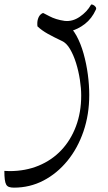

<svg xmlns="http://www.w3.org/2000/svg" viewBox="-39 -676 494 882"><path d="M25 186Q12 186 3 183Q-6 180 -10.5 172Q-15 164 -17 148.5Q-19 133 -19 109Q-12 109 -7 109.5Q-2 110 5 110Q78 110 138.5 85Q199 60 242.5 14Q286 -32 310 -96Q334 -160 334 -237Q334 -270 328 -309.5Q322 -349 310.5 -386Q299 -423 282.5 -451Q266 -479 245 -488Q209 -505 181 -520.5Q153 -536 133 -555Q131 -574 135 -587.5Q139 -601 146.5 -608.5Q154 -616 160 -616Q174 -609 188 -601.5Q202 -594 219.5 -588.5Q237 -583 258 -580Q294 -576 327.5 -599Q361 -622 379 -654Q381 -657 388 -654Q395 -651 400 -644.5Q405 -638 401 -631Q383 -591 351 -566Q319 -541 279 -531L264 -567Q292 -549 312 -512.5Q332 -476 345 -429.5Q358 -383 364.5 -334Q371 -285 371 -240Q371 -150 344.5 -72.5Q318 5 270.5 63Q223 121 160.5 153.5Q98 186 25 186Z"/></svg>

Font: Noto Rashi Hebrew Light
Style: Regular
Weight: 300
Version: Version 1.006